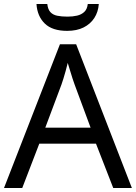

<svg xmlns="http://www.w3.org/2000/svg" viewBox="-20 -938 679 958"><path d="M545 0 459 -221H176L91 0H0L279 -717H360L638 0ZM352 -517Q349 -525 342 -546Q335 -567 328.5 -589.5Q322 -612 318 -624Q313 -604 307.5 -583.5Q302 -563 296.5 -546Q291 -529 287 -517L206 -301H432ZM473 -918Q470 -878 450.5 -848Q431 -818 397 -801Q363 -784 315 -784Q241 -784 203.5 -820.5Q166 -857 162 -918H216Q219 -891 231.5 -877.5Q244 -864 265.5 -859.5Q287 -855 317 -855Q343 -855 364.5 -860Q386 -865 400.5 -878.5Q415 -892 418 -918Z"/></svg>

Font: Noto Sans Kannada
Style: Regular
Weight: 400
Designer: Jelle Bosma - Monotype Design Team
Foundry: Monotype Imaging Inc.
Version: Version 2.003